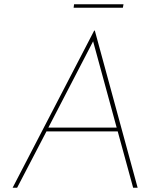

<svg xmlns="http://www.w3.org/2000/svg" viewBox="-20 -877 749 897"><path d="M530 -263H197L60 0H39L420 -734H423L623 0H602ZM525 -281 415 -684 206 -281ZM557 -857 554 -841H324L326 -857Z"/></svg>

Font: Josefin Sans Thin
Style: Italic
Weight: 200
Italic angle: -7°
Designer: Santiago Orozco
Foundry: Typemade
Version: Version 2.000